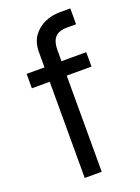

<svg xmlns="http://www.w3.org/2000/svg" viewBox="-145 -825 651 890"><g transform="rotate(-20 180.5 -380.5)"><path d="M319.6 -545.5V-474.4H197.4V0H113.6V-474.4H25.6V-545.5H113.6V-620.7Q113.6 -667.6 135.7 -698.9Q157.7 -730.1 192.8 -745.7Q228 -761.4 267 -761.4H319.6V-683.2H275.6Q233 -683.2 215.2 -662.3Q197.4 -641.3 197.4 -600.9V-545.5Z"/></g></svg>

Font: Inter Zeller
Style: Regular
Weight: 400
Designer: Rasmus Andersson; Joe Bland
Foundry: zeller
Version: Version 3.015;git-dec3a8cb1